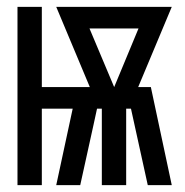

<svg xmlns="http://www.w3.org/2000/svg" viewBox="-20 -540 540 560"><path d="M31 0V-520H102V-286H242L144 -520H481L383 -286H420L481 0H411L362 -223H348V0H277V-223H263L253 -177L214 0H144L192 -223H102V0ZM313 -286 384 -457H241Z"/></svg>

Font: Iosevka Term Medium
Style: Regular
Weight: 500
Monospace: yes
Designer: Belleve Invis
Foundry: Belleve Invis
Version: Version 26.3.1